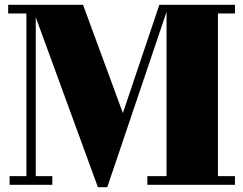

<svg xmlns="http://www.w3.org/2000/svg" viewBox="-20 -770 1013 800"><path d="M20 -36H90V-714H14V-750H326L492 -299L644 -750H959V-714H888V-36H959V0H594V-36H674V-720.5L427 10H388L129 -698V-36H198V0H20Z"/></svg>

Font: Bodoni* 06pt Fatface
Style: Regular
Weight: 900
Version: Version 2.3